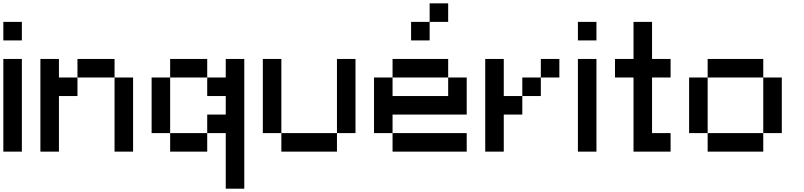

<svg xmlns="http://www.w3.org/2000/svg" viewBox="-20 -909 4818 1151"><path d="M111.1 0H0V-555.6H111.1ZM111.1 -666.7H0V-777.8H111.1Z M333.3 -333.3V0H222.2V-555.6H333.3V-444.4H444.4V-333.3ZM777.8 0H666.7V-444.4H777.8ZM666.7 -444.4H444.4V-555.6H666.7Z M1000 -111.1H888.9V-444.4H1000ZM1333.3 -111.1H1222.2V-222.2H1333.3V-333.3H1222.2V-444.4H1333.3V-555.6H1444.4V222.2H1333.3ZM1222.2 -444.4H1000V-555.6H1222.2ZM1222.2 0H1000V-111.1H1222.2Z M1666.7 -111.1H1555.6V-555.6H1666.7ZM2111.1 -111.1H2000V-555.6H2111.1ZM2000 0H1666.7V-111.1H2000Z M2666.7 -444.4H2333.3V-555.6H2666.7ZM2333.3 -222.2V-111.1H2222.2V-444.4H2333.3V-333.3H2666.7V-444.4H2777.8V-222.2ZM2777.8 0H2333.3V-111.1H2777.8ZM2666.7 -777.8H2555.6V-888.9H2666.7ZM2555.6 -666.7H2444.4V-777.8H2555.6Z M3222.2 -333.3H3111.1V-444.4H3222.2ZM3333.3 -444.4H3222.2V-555.6H3333.3ZM3000 -222.2V0H2888.9V-555.6H3000V-333.3H3111.1V-222.2Z M3555.6 0H3444.4V-555.6H3555.6ZM3555.6 -666.7H3444.4V-777.8H3555.6Z M3888.9 -555.6H4000V-444.4H3888.9V-111.1H4000V0H3777.8V-444.4H3666.7V-555.6H3777.8V-777.8H3888.9Z M4222.2 -111.1H4111.1V-444.4H4222.2ZM4555.6 -444.4H4222.2V-555.6H4555.6ZM4666.7 -111.1H4555.6V-444.4H4666.7ZM4555.6 0H4222.2V-111.1H4555.6Z"/></svg>

Font: Pixeloid Sans
Style: Regular
Weight: 400
Designer: GGBotNet
Foundry: GGBotNet
Version: 0.5